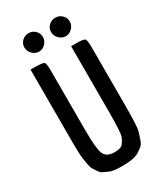

<svg xmlns="http://www.w3.org/2000/svg" viewBox="-223 -987 918 1078"><g transform="rotate(-30 235.5 -448.0)"><path d="M324 -300V-720H349Q402 -720 411.5 -712.5Q421 -705 421 -659V-300Q421 -146 413.5 -119.5Q406 -93 397.5 -69Q389 -45 376 -34.5Q363 -24 344 -12Q312 7 239 7Q180 7 157.5 -3Q135 -13 122 -19.5Q109 -26 99 -42Q89 -58 82.5 -68Q76 -78 72 -102.5Q68 -127 65.5 -141Q63 -155 62 -188.5Q61 -222 61 -240V-720H85Q139 -720 148 -712.5Q157 -705 157 -659V-268Q157 -159 170.5 -120.5Q184 -82 239 -82Q260 -82 274.5 -86.5Q289 -91 298.5 -106Q308 -121 313.5 -133.5Q319 -146 321 -178Q324 -225 324 -300ZM153.5 -783Q130 -783 111.5 -801.5Q93 -820 93 -844.5Q93 -869 111 -886Q129 -903 153 -903Q177 -903 195 -886Q213 -869 213 -844.5Q213 -820 195 -801.5Q177 -783 153.5 -783ZM327 -783Q303 -783 284.5 -801.5Q266 -820 266 -844.5Q266 -869 284 -886Q302 -903 326.5 -903Q351 -903 369 -886Q387 -869 387 -844.5Q387 -820 369 -801.5Q351 -783 327 -783Z"/></g></svg>

Font: Economica
Style: Bold
Weight: 700
Designer: Vicente Lamonaca
Foundry: Vicente Lamonaca
Version: Version 1.100